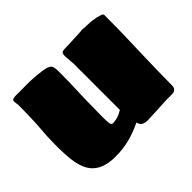

<svg xmlns="http://www.w3.org/2000/svg" viewBox="-145 -913 1176 1176"><g transform="rotate(-45 442.5 -325.0)"><path d="M121 -21Q80 -56 65 -133Q55 -184 55 -286Q55 -360 63 -448Q63 -462 65 -488Q66 -509 67 -547.5Q68 -586 68 -615Q68 -630 66 -636Q64 -650 64 -658Q64 -674 98 -674H158Q222 -676 281 -670Q322 -666 344 -661Q371 -654 380 -641Q388 -626 388 -589Q388 -544 387 -506.5Q386 -469 385 -440Q384 -433 384 -418Q384 -398 382 -350Q380 -262 380 -203Q380 -166 383 -149Q386 -133 399 -133Q426 -133 458 -146Q478 -156 486 -161V-563Q483 -586 483 -608Q481 -614 481 -625V-634Q481 -652 488 -659Q495 -665 521 -665Q550 -665 596 -668Q612 -668 640 -670Q660 -670 669 -673Q675 -673 683 -671Q695 -671 703 -670L733 -669Q755 -668 788 -661L816 -653Q825 -650 827.5 -646Q830 -642 830 -636Q830 -488 824 -339Q818 -143 818 -43Q818 -3 780 -3H729Q709 -1 656 1Q626 3 609 3L563 5Q536 5 522 -4Q508 -13 503 -35Q449 -8 389 8Q329 23 265 23Q170 23 121 -21Z"/></g></svg>

Font: Sigmar One
Style: Regular
Weight: 400
Designer: Vernon Adams
Foundry: Vernon Adams
Version: Version 2.000